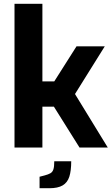

<svg xmlns="http://www.w3.org/2000/svg" viewBox="-20 -783 594 1019"><path d="M57 0V-763H205V-351H268L386 -537H536L378 -284L552 0H402L266 -217H205V0ZM190 216V155L217 148Q236 143 247.5 136.5Q259 130 263.5 115.5Q268 101 268 73H358Q358 123 348 154.5Q338 186 312.5 201Q287 216 242 216Z"/></svg>

Font: Exo Thin
Style: Bold
Weight: 700
Version: Version 2.000